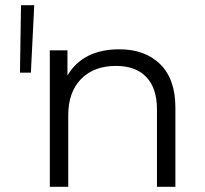

<svg xmlns="http://www.w3.org/2000/svg" viewBox="-20 -720 790 740"><path d="M57 -440 61 -700H112L99 -440ZM440 -530Q539 -530 597.5 -472.5Q656 -415 656 -305V0H585V-298Q585 -380 544 -423Q503 -466 427 -466Q342 -466 292.5 -415.5Q243 -365 243 -276V0H172V-526H240V-429Q300 -530 440 -530Z"/></svg>

Font: Montserrat Alternates
Style: Regular
Weight: 400
Designer: Julieta Ulanovsky
Foundry: Julieta Ulanovsky
Version: Version 7.200;PS 007.200;hotconv 1.0.88;makeotf.lib2.5.64775